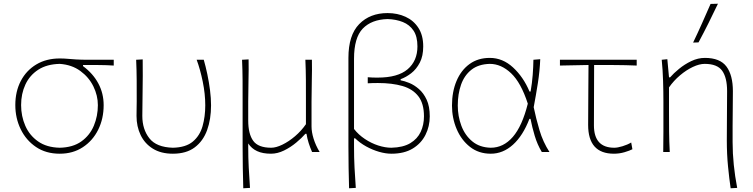

<svg xmlns="http://www.w3.org/2000/svg" viewBox="-20 -814 4034 1028"><path d="M300 9Q226 9 172.8 -27Q119.5 -63 90.8 -122.2Q62 -181.5 62 -251.5Q62 -324.5 91.5 -380.8Q121 -437 174.5 -469Q228 -501 300 -501Q323 -501 341.5 -499.2Q360 -497.5 386.2 -495.8Q412.5 -494 458 -494H589V-463Q551.5 -465.5 511 -465.8Q470.5 -466 424.5 -466V-460Q478 -420.5 506.5 -367.2Q535 -314 535 -251Q535 -178.5 505.8 -119.5Q476.5 -60.5 423.5 -25.8Q370.5 9 300 9ZM300 -23Q370.5 -24.5 415.8 -57Q461 -89.5 482.5 -141Q504 -192.5 504 -251Q504 -302.5 480 -351.5Q456 -400.5 410.2 -434Q364.5 -467.5 300 -472Q231 -470.5 185 -440.8Q139 -411 116 -361.5Q93 -312 93 -251.5Q93 -192 115.5 -140.5Q138 -89 184 -56.8Q230 -24.5 300 -23Z M905.5 9Q842 9 798.5 -18Q755 -45 733 -90.8Q711 -136.5 711 -193.5Q711 -218 711.5 -236.2Q712 -254.5 712 -271Q712 -332 711.8 -385Q711.5 -438 709 -494L744 -496Q745 -403.5 743.5 -325.5Q742 -247.5 742 -193.5Q742 -121.5 779.8 -73.5Q817.5 -25.5 905.5 -23Q975 -24.5 1012.5 -56Q1050 -87.5 1064.5 -138.5Q1079 -189.5 1079 -250Q1079 -311.5 1065.5 -377Q1052 -442.5 1033 -494H1071Q1081 -459.5 1090 -417Q1099 -374.5 1104.5 -331.2Q1110 -288 1110 -250Q1110 -175.5 1088.8 -117Q1067.5 -58.5 1022.5 -24.8Q977.5 9 905.5 9Z M1282.5 194Q1281 137.5 1280 84.5Q1279 31.5 1279 -29V-271Q1279 -332 1278.8 -385Q1278.5 -438 1276 -494L1311 -496Q1312 -440 1310.5 -386Q1309 -332 1309 -271V-169Q1309 -97 1335.8 -60Q1362.5 -23 1432 -23Q1458 -23 1492 -39.5Q1526 -56 1559.5 -84.5Q1593 -113 1618 -149V-271Q1618 -332 1617.8 -385Q1617.5 -438 1615 -494H1650Q1651 -438.5 1649.5 -384.8Q1648 -331 1648 -271V-137Q1648 -107 1659 -71.5Q1670 -36 1691.5 0H1651Q1640.5 -23.5 1632.8 -47.8Q1625 -72 1621 -97.5H1615Q1596 -75.5 1566 -50.5Q1536 -25.5 1500.8 -8.2Q1465.5 9 1431 9Q1386.5 9 1356.8 -4.8Q1327 -18.5 1309 -46V-29Q1309 31.5 1311.8 83.5Q1314.5 135.5 1318.5 192Z M1849 194Q1847.5 137.5 1846.5 84.5Q1845.5 31.5 1845.5 -29V-504Q1845.5 -626 1903.2 -685Q1961 -744 2055 -744Q2108 -744 2151.2 -724.2Q2194.5 -704.5 2220.2 -664.8Q2246 -625 2246 -565.5Q2246 -514 2227.8 -478.8Q2209.5 -443.5 2181.8 -422Q2154 -400.5 2125 -390V-384Q2145 -380.5 2171.5 -369.8Q2198 -359 2223 -337.2Q2248 -315.5 2264.5 -280Q2281 -244.5 2281 -191Q2281 -137.5 2258 -91.8Q2235 -46 2189.5 -18.5Q2144 9 2075.5 9Q2045 9 2009.5 -1.2Q1974 -11.5 1940.5 -30Q1907 -48.5 1881.5 -73.5H1875.5V-29Q1875.5 31.5 1878.2 83.5Q1881 135.5 1885 192ZM2075.5 -23Q2138.5 -24.5 2176.8 -47.5Q2215 -70.5 2232.5 -108Q2250 -145.5 2250 -191Q2250 -259.5 2220 -298.5Q2190 -337.5 2134.8 -353.5Q2079.5 -369.5 2003.5 -369.5Q1990 -369.5 1976.2 -369.2Q1962.5 -369 1949 -368V-400.5Q1962.5 -399 1975.8 -398.8Q1989 -398.5 2002.5 -398.5Q2110 -398.5 2162.5 -443.2Q2215 -488 2215 -565.5Q2215 -619 2194 -650.2Q2173 -681.5 2137 -696Q2101 -710.5 2055 -712Q1969 -709.5 1922.2 -660.8Q1875.5 -612 1875.5 -499.5V-123.5Q1899.5 -92.5 1933.8 -69.8Q1968 -47 2005.2 -35Q2042.5 -23 2075.5 -23Z M2607.5 9Q2543 9 2496.5 -27.5Q2450 -64 2425 -123Q2400 -182 2400 -249Q2400 -322.5 2424.2 -380.2Q2448.5 -438 2493.8 -471Q2539 -504 2602.5 -504Q2671.5 -504 2727 -452.8Q2782.5 -401.5 2815 -324H2821Q2829 -370 2832.2 -413Q2835.5 -456 2836 -494L2872.5 -497Q2870 -434 2859.8 -368.8Q2849.5 -303.5 2837.5 -240Q2850 -179.5 2868.5 -117Q2887 -54.5 2922 0H2881Q2857 -40 2843 -86.8Q2829 -133.5 2820.5 -177.5H2814.5Q2780 -87.5 2726.5 -39.2Q2673 9 2607.5 9ZM2607.5 -23Q2675.5 -23 2725.8 -81Q2776 -139 2806 -259Q2769.5 -371.5 2716.5 -421.8Q2663.5 -472 2602.5 -472Q2542 -470.5 2504 -440.5Q2466 -410.5 2448.5 -360.5Q2431 -310.5 2431 -249Q2431 -192 2450.2 -140.8Q2469.5 -89.5 2508.8 -57Q2548 -24.5 2607.5 -23Z M3267 9Q3129 9 3129 -145Q3129 -242 3130 -328Q3131 -414 3131 -466L2978 -463V-494H3389V-463Q3330.5 -465.5 3271.2 -465.8Q3212 -466 3161 -466Q3161 -385 3160.5 -304.5Q3160 -224 3160 -143Q3160 -23 3269 -23Q3286.5 -23 3313 -31Q3339.5 -39 3359.5 -51L3366 -15Q3352 -7.5 3324.2 0.8Q3296.5 9 3267 9Z M3892 194Q3884.5 143.5 3878 77.5Q3871.5 11.5 3871.5 -62Q3871.5 -128 3872.2 -194Q3873 -260 3873 -326Q3873 -398 3846.8 -435Q3820.5 -472 3753 -472Q3724.5 -472 3689.5 -455.5Q3654.5 -439 3620.8 -410.5Q3587 -382 3562 -346V-221Q3562 -160.5 3562.5 -108.5Q3563 -56.5 3566 0H3531Q3532 -56.5 3532 -108.5Q3532 -160.5 3532 -221V-271Q3532 -324.5 3530.2 -381.5Q3528.5 -438.5 3523 -494L3553 -497L3562 -400H3568Q3586 -421 3615.5 -445.2Q3645 -469.5 3681 -486.8Q3717 -504 3754 -504Q3835 -504 3869.5 -457.8Q3904 -411.5 3904 -326Q3904 -268.5 3903.2 -221.2Q3902.5 -174 3902.5 -139.5V-53Q3902.5 7.5 3908.8 68.5Q3915 129.5 3927 192ZM3691 -586Q3716 -638 3739 -689.8Q3762 -741.5 3784.5 -793L3824 -794Q3799 -741.5 3773.5 -690.2Q3748 -639 3720 -587Z"/></svg>

Font: Commissioner Flair Thin
Style: Regular
Weight: 100
Designer: Kostas Bartsokas
Foundry: Kostas Bartsokas
Version: Version 1.000; ttfautohint (v1.8.3)